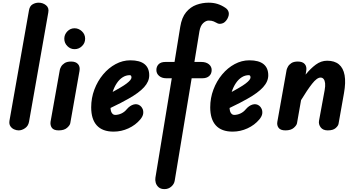

<svg xmlns="http://www.w3.org/2000/svg" viewBox="-20 -948 2585 1396"><path d="M115.5 0Q99.5 0 82.5 -7.5Q65.5 -15 55.2 -30.8Q45 -46.5 49 -71L191 -874.5Q196.5 -904.5 217 -916.5Q237.5 -928.5 261 -928.5Q291.5 -928.5 314.8 -909.8Q338 -891 331 -856.5L191 -62.5Q185.5 -32 162.2 -16Q139 0 115.5 0Z M407 0Q370.5 0 357.2 -18.5Q344 -37 347.5 -62.5L415 -440.5Q416.5 -449 424.2 -463.2Q432 -477.5 449.5 -489Q467 -500.5 497 -500.5Q531 -500.5 547.2 -482Q563.5 -463.5 558 -432L491 -52.5Q488.5 -37 467.5 -18.5Q446.5 0 407 0ZM522 -590.5Q492 -590.5 469.8 -612.8Q447.5 -635 447.5 -666.5Q447.5 -697 469.5 -719.8Q491.5 -742.5 522 -742.5Q551.5 -742.5 575.2 -720.8Q599 -699 599 -666.5Q599 -635 576.2 -612.8Q553.5 -590.5 522 -590.5Z M806 9Q725 9 684 -36Q643 -81 643 -167.5Q643 -235.5 666.2 -297Q689.5 -358.5 729.5 -406.5Q769.5 -454.5 820.8 -482Q872 -509.5 927.5 -509.5Q996.5 -509.5 1030.8 -481.8Q1065 -454 1065 -400.5Q1065 -378 1055.8 -356.5Q1046.5 -335 1027.8 -314.2Q1009 -293.5 981 -272.8Q953 -252 915.5 -231Q892.5 -217.5 858 -199.8Q823.5 -182 783.5 -163Q784 -154.5 785.2 -147.8Q786.5 -141 788.5 -135.5Q792.5 -125.5 799.8 -119Q807 -112.5 817 -112.5Q840 -112.5 862.8 -123Q885.5 -133.5 902.5 -154.5Q925 -180.5 951.2 -188Q977.5 -195.5 999 -179.5Q1009.5 -172 1016.5 -157Q1023.5 -142 1021.2 -122.2Q1019 -102.5 1000 -79.5Q965.5 -38.5 914 -14.8Q862.5 9 806 9ZM799 -279.5Q813 -287 826.5 -294.8Q840 -302.5 854 -310.5Q881.5 -326.5 899.5 -340Q917.5 -353.5 926.8 -364.8Q936 -376 936 -385Q936 -391.5 933.2 -396.5Q930.5 -401.5 924 -401.5Q896 -401.5 872 -386.2Q848 -371 829.5 -343.5Q811 -316 799 -279.5Z M1176 427Q1148.5 427 1133 413.2Q1117.5 399.5 1112.2 380.2Q1107 361 1110 344L1229 -379H1189Q1157 -379 1137 -396Q1117 -413 1117 -439Q1117 -464 1133.2 -480.8Q1149.5 -497.5 1182 -497.5H1249L1290.5 -753Q1301.5 -821 1333.2 -859.2Q1365 -897.5 1408.2 -913Q1451.5 -928.5 1497 -928.5Q1532.5 -928.5 1561.8 -919.2Q1591 -910 1619 -891Q1638 -878.5 1642.8 -858Q1647.5 -837.5 1633 -811Q1616 -782 1593.2 -776.8Q1570.5 -771.5 1557.5 -780.5Q1548.5 -786 1533.8 -792.2Q1519 -798.5 1497 -798.5Q1477.5 -798.5 1457.2 -779.8Q1437 -761 1430 -720.5L1393.5 -497.5H1444.5Q1478.5 -497.5 1498.8 -480.8Q1519 -464 1519 -439Q1519 -411.5 1501 -395.2Q1483 -379 1451.5 -379H1373.5L1250.5 364.5Q1247 389.5 1226 408.2Q1205 427 1176 427Z M1671.5 9Q1590.5 9 1549.5 -36Q1508.5 -81 1508.5 -167.5Q1508.5 -235.5 1531.8 -297Q1555 -358.5 1595 -406.5Q1635 -454.5 1686.2 -482Q1737.5 -509.5 1793 -509.5Q1862 -509.5 1896.2 -481.8Q1930.5 -454 1930.5 -400.5Q1930.5 -378 1921.2 -356.5Q1912 -335 1893.2 -314.2Q1874.5 -293.5 1846.5 -272.8Q1818.5 -252 1781 -231Q1758 -217.5 1723.5 -199.8Q1689 -182 1649 -163Q1649.5 -154.5 1650.8 -147.8Q1652 -141 1654 -135.5Q1658 -125.5 1665.2 -119Q1672.5 -112.5 1682.5 -112.5Q1705.5 -112.5 1728.2 -123Q1751 -133.5 1768 -154.5Q1790.5 -180.5 1816.8 -188Q1843 -195.5 1864.5 -179.5Q1875 -172 1882 -157Q1889 -142 1886.8 -122.2Q1884.5 -102.5 1865.5 -79.5Q1831 -38.5 1779.5 -14.8Q1728 9 1671.5 9ZM1664.5 -279.5Q1678.5 -287 1692 -294.8Q1705.5 -302.5 1719.5 -310.5Q1747 -326.5 1765 -340Q1783 -353.5 1792.2 -364.8Q1801.5 -376 1801.5 -385Q1801.5 -391.5 1798.8 -396.5Q1796 -401.5 1789.5 -401.5Q1761.5 -401.5 1737.5 -386.2Q1713.5 -371 1695 -343.5Q1676.5 -316 1664.5 -279.5Z M2055.5 0Q2019.5 0 2005.8 -18.5Q1992 -37 1996.5 -62.5L2064 -440.5Q2066 -449 2073.5 -463.2Q2081 -477.5 2098.2 -489Q2115.5 -500.5 2145.5 -500.5Q2180 -500.5 2196 -482Q2212 -463.5 2206.5 -432L2202 -405.5Q2238 -450 2276.2 -478.2Q2314.5 -506.5 2358.5 -506.5Q2412.5 -506.5 2444.2 -480Q2476 -453.5 2485.5 -401.2Q2495 -349 2481 -270.5L2441.5 -48Q2439 -33 2420.2 -16.5Q2401.5 0 2363 0Q2328 0 2311.5 -22.2Q2295 -44.5 2299.5 -70L2340.5 -292.5Q2346 -322.5 2343.8 -342.8Q2341.5 -363 2333 -373.5Q2324.5 -384 2310.5 -384Q2284.5 -384 2249 -338.8Q2213.5 -293.5 2169 -220L2139.5 -52.5Q2137 -37 2116 -18.5Q2095 0 2055.5 0Z"/></svg>

Font: Edu AU VIC WA NT Hand
Style: Bold
Weight: 700
Version: Version 1.001